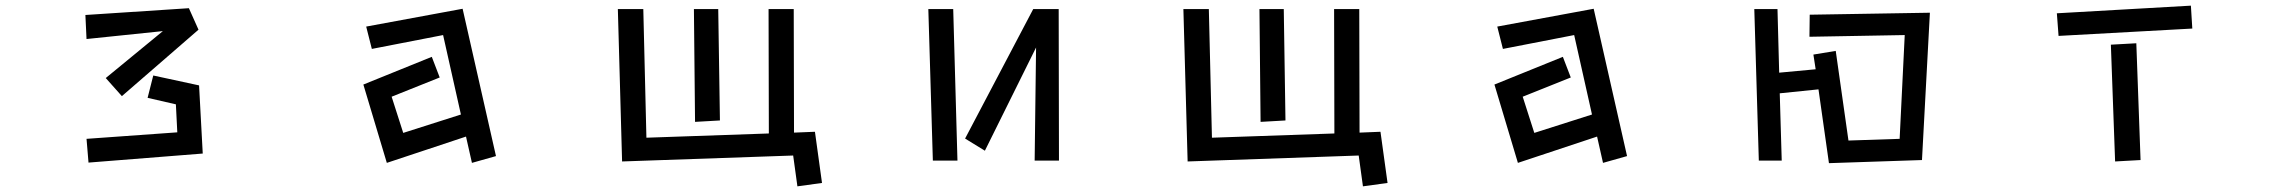

<svg xmlns="http://www.w3.org/2000/svg" viewBox="-20 -552 8040 679"><path d="M354 -276 556 -442 286 -414 282 -499 648 -523 682 -447 411 -212ZM286 -61 607 -84 602 -183 502 -206 522 -285 684 -250 697 -9 293 23Z M1628 -69 1348 24 1265 -253 1507 -351 1535 -278 1365 -210 1406 -82 1610 -147 1547 -428 1295 -379 1275 -458 1616 -521 1734 0 1649 24Z M2434 -520H2520L2526 -126L2438 -121ZM2785 -2 2180 19 2165 -520H2255L2266 -65L2699 -80L2698 -520H2787L2788 -83L2862 -86L2887 95L2800 107Z M3644 -384 3463 -19 3393 -62 3634 -520H3724L3725 16H3639ZM3263 -520H3351L3366 16H3279Z M4434 -520H4520L4526 -126L4438 -121ZM4785 -2 4180 19 4165 -520H4255L4266 -65L4699 -80L4698 -520H4787L4788 -83L4862 -86L4887 95L4800 107Z M5628 -69 5348 24 5265 -253 5507 -351 5535 -278 5365 -210 5406 -82 5610 -147 5547 -428 5295 -379 5275 -458 5616 -521 5734 0 5649 24Z M6411 -236 6274 -222 6281 16H6200L6184 -520H6266L6272 -295L6401 -307L6393 -359L6472 -372L6517 -55L6698 -61L6716 -428L6379 -422L6380 -500L6805 -507L6777 14L6448 25Z M7254 -505 7728 -532 7733 -451 7260 -425ZM7445 -394 7535 -399 7550 14 7460 19Z"/></svg>

Font: Stick
Style: Regular
Weight: 400
Designer: Fontworks Inc.
Foundry: Fontworks Inc.
Version: Version 1.100